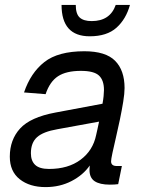

<svg xmlns="http://www.w3.org/2000/svg" viewBox="-20 -751 584 783"><path d="M345 -58Q345 -67 346 -76Q319 -37 271.5 -12.5Q224 12 166 12Q101 12 60.5 -20Q20 -52 20 -112Q20 -181 62 -227Q104 -273 206 -292L398 -328Q401 -344 402.5 -359Q404 -374 404 -384Q404 -424 383.5 -443Q363 -462 310 -462Q250 -462 216.5 -440Q183 -418 166 -367L78 -374Q105 -454 161 -498Q217 -542 324 -542Q411 -542 449.5 -503Q488 -464 488 -392Q488 -370 482.5 -336Q477 -302 469 -263.5Q461 -225 452.5 -189Q444 -153 438.5 -127Q433 -101 433 -93Q433 -74 456 -74H477L462 0Q448 2 428 2Q387 2 366 -12Q345 -26 345 -58ZM106 -126Q106 -95 123.5 -78.5Q141 -62 180 -62Q258 -62 308.5 -99.5Q359 -137 372 -200Q374 -210 377.5 -224.5Q381 -239 384 -255L214 -224Q156 -214 131 -191.5Q106 -169 106 -126ZM346 -603Q231 -603 231 -731H289Q289 -694 305 -679.5Q321 -665 354 -665Q429 -665 452 -731H510Q494 -673 455 -638Q416 -603 346 -603Z"/></svg>

Font: Geist Regular
Style: Italic
Weight: 400
Italic angle: -12°
Designer: Basement.studio, Andrés Briganti, Mateo Zaragoza
Foundry: Basement.studio, Vercel, Andrés Briganti, Guido Ferreyra, Mateo Zaragoza
Version: Version 1.500; ttfautohint (v1.8.4.7-5d5b)